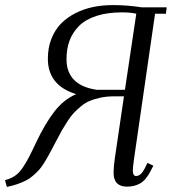

<svg xmlns="http://www.w3.org/2000/svg" viewBox="-31 -731 679 759"><path d="M-11.2 -19Q25.4 -27.8 47.6 -53.5Q69.8 -79.1 99.1 -141.1L111.8 -168Q147.9 -243.7 184.3 -290.5Q220.7 -337.4 270 -358.9Q158.2 -393.1 158.2 -499Q158.2 -542.5 172.4 -578.1Q186.5 -613.8 210.7 -638.2Q234.9 -662.6 267.8 -679.2Q300.8 -695.8 337.6 -703.4Q374.5 -710.9 415 -710.9Q472.2 -710.9 528.8 -702.1H627.9L625 -676.8H582L499 -104Q494.1 -68.8 494.1 -58.1Q494.1 -35.2 506.8 -35.2Q525.9 -35.2 541 -64.9L551.8 -86.9L575.2 -76.2L564 -54.2Q545.9 -19 523.2 -6.1Q500.5 6.8 471.2 6.8Q418 6.8 418 -47.9Q418 -71.8 422.9 -105L459 -350.1H417Q389.6 -350.1 365.5 -344.7Q341.3 -339.4 323.5 -332Q305.7 -324.7 288.3 -310.1Q271 -295.4 260 -283.7Q249 -272 235.1 -250.5Q221.2 -229 213.6 -215.6Q206.1 -202.1 192.9 -176.8L171.9 -137.2Q162.1 -118.7 156.2 -108.2Q150.4 -97.7 140.4 -82.3Q130.4 -66.9 121.6 -57.6Q112.8 -48.3 99.6 -36.6Q86.4 -24.9 72 -17.6Q57.6 -10.3 38.3 -3.4Q19 3.4 -3.9 7.8ZM231.9 -497.1Q231.9 -394 351.1 -376H462.9L507.8 -676.8Q484.4 -682.1 451.2 -682.1Q393.1 -682.1 349.9 -668Q306.6 -653.8 281.2 -628.2Q255.9 -602.5 243.9 -570.1Q231.9 -537.6 231.9 -497.1Z"/></svg>

Font: Dihjauti
Style: Italic
Weight: 400
Italic angle: -9°
Designer: T. Christopher White
Version: Version 3.0.0